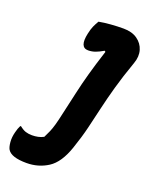

<svg xmlns="http://www.w3.org/2000/svg" viewBox="-218 -624 708 900"><g transform="rotate(20 136.5 -174.0)"><path d="M240 -548Q282 -548 309 -529Q336 -510 345 -479.5Q354 -449 341 -413Q313 -334 296 -273Q279 -212 267 -160Q255 -108 242.5 -56Q230 -4 209 57Q181 139 133.5 169.5Q86 200 27 200Q-49 200 -68 169Q-75 157 -77 133Q-79 109 -72 83Q-67 62 -59 47H-55Q-39 60 -25 64.5Q-11 69 7 69Q22 69 36.5 66Q51 63 64 56Q73 38 80 22Q87 6 93.5 -17Q100 -40 108 -77Q122 -138 133 -187.5Q144 -237 159 -291Q174 -345 197 -416L192 -420Q170 -407 153 -401Q136 -395 118 -395Q74 -395 90 -468Q95 -492 102 -507.5Q109 -523 118 -538Q144 -543 176.5 -545.5Q209 -548 240 -548Z"/></g></svg>

Font: Recursive Sn Csl St
Style: Bold Italic
Weight: 700
Italic angle: -15°
Version: Version 1.079;hotconv 1.0.112;makeotfexe 2.5.65598; ttfautoh